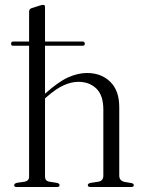

<svg xmlns="http://www.w3.org/2000/svg" viewBox="-20 -752 574 772"><path d="M24.5 -576Q24.5 -585 33 -585H97V-705Q97 -715.5 106.5 -719L139.5 -729.5Q149 -732.5 153 -732.5Q161 -732.5 161 -724.5V-585H312Q321 -585 321 -576Q321 -568 312 -568H161V-375.5L162.5 -376.5Q214.5 -423 253.8 -440.8Q293 -458.5 330 -458.5Q387 -458.5 423.2 -423.2Q459.5 -388 459.5 -321.5V-46Q459.5 -25 481.5 -20.5L508 -16Q518 -14 518 -7.5Q518 0 507 0H344.5Q333 0 333 -7.5Q333 -14 343.5 -16.5L376 -21.5Q395.5 -25 395.5 -46V-311.5Q395.5 -368.5 367.5 -395.8Q339.5 -423 295 -423Q267.5 -423 237 -409.5Q206.5 -396 171 -365L161 -356.5V-42Q161 -24.5 178.5 -21.5L209.5 -16.5Q219.5 -14 219.5 -7.5Q219.5 0 209 0H47Q37 0 37 -7.5Q37 -14 48.5 -17L79.5 -21.5Q97 -25.5 97 -41.5V-568H33Q24.5 -568 24.5 -576Z"/></svg>

Font: Fraunces 72pt Light
Style: Regular
Weight: 300
Version: Version 1.000;[0bf87f6ff]